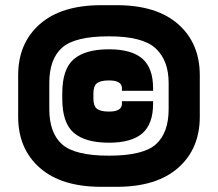

<svg xmlns="http://www.w3.org/2000/svg" viewBox="-20 -720 840 740"><path d="M430 -700H400V-580Q530 -580 580 -533.5Q630 -487 630 -400V-350H750V-430Q750 -553 667 -626.5Q584 -700 430 -700ZM430 0Q584 0 667 -73.5Q750 -147 750 -270V-350H630V-300Q630 -208 581 -164Q532 -120 400 -120V0ZM570 -380Q570 -458 528.5 -494Q487 -530 400 -530Q309 -530 264.5 -492Q220 -454 220 -360V-350H340V-360Q340 -389 354 -399.5Q368 -410 400 -410Q450 -410 450 -380V-370H570ZM570 -320V-330H450V-320Q450 -290 400 -290Q368 -290 354 -300.5Q340 -311 340 -340V-350H220V-340Q220 -246 264.5 -208Q309 -170 400 -170Q487 -170 528.5 -206Q570 -242 570 -320ZM370 -700Q216 -700 133 -626.5Q50 -553 50 -430V-350H170V-400Q170 -492 219 -536Q268 -580 400 -580V-700ZM370 0H400V-120Q268 -120 219 -164Q170 -208 170 -300V-350H50V-270Q50 -147 133 -73.5Q216 0 370 0Z"/></svg>

Font: Millimetre
Style: Bold
Weight: 800
Designer: Jérémy Landes
Version: Version 1.0